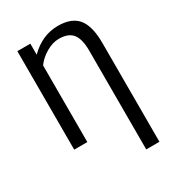

<svg xmlns="http://www.w3.org/2000/svg" viewBox="-206 -788 1012 1113"><g transform="rotate(-30 300.0 -231.0)"><path d="M441.4 207.5V-454.1Q441.4 -531.2 413.6 -566.2Q385.7 -601.1 322.8 -601.1Q281.2 -601.1 237.8 -575.9Q194.3 -550.8 167 -513.2V0H79.1V-659.2H166V-585.4Q249.5 -668.9 355.5 -668.9Q446.8 -668.9 488.3 -617.7Q529.8 -566.4 529.8 -454.1V207.5Z"/></g></svg>

Font: Cousine
Style: Regular
Weight: 400
Monospace: yes
Designer: Steve Matteson
Foundry: Ascender Corporation
Version: Version 1.20